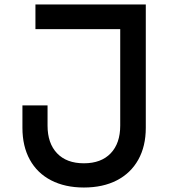

<svg xmlns="http://www.w3.org/2000/svg" viewBox="-20 -820 790 856"><path d="M80 -250V-350H192V-260Q192 -181 234.5 -136.5Q277 -92 354 -92Q431 -92 473.5 -136.5Q516 -181 516 -260V-690H138V-800H630V-250Q630 -168 596.5 -108Q563 -48 501 -16Q439 16 354 16Q270 16 208 -16Q146 -48 113 -108Q80 -168 80 -250Z"/></svg>

Font: Martian Mono Custom sWd Rg
Style: Regular
Weight: 400
Width: 6
Monospace: yes
Designer: Alex Havermale
Foundry: Evil Martians
Version: Version 1.000